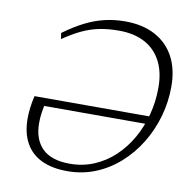

<svg xmlns="http://www.w3.org/2000/svg" viewBox="-79 -769 842 856"><g transform="rotate(10 342.0 -341.0)"><path d="M79 -294H615L604 -258.5H107.5L133.5 -276Q126.5 -250 123.2 -226Q120 -202 120 -180.5Q120 -105.5 161.2 -65Q202.5 -24.5 285.5 -24.5Q344 -24.5 394.8 -45.8Q445.5 -67 486.2 -105Q527 -143 556 -193.8Q585 -244.5 600.8 -303.8Q616.5 -363 616.5 -427Q616.5 -497 590.8 -546.2Q565 -595.5 516.8 -621.2Q468.5 -647 400 -647Q351.5 -647 311.5 -639Q271.5 -631 233.2 -613Q195 -595 151 -565L147 -592Q195.5 -627.5 239.2 -649.5Q283 -671.5 327.2 -682Q371.5 -692.5 420 -692.5Q499.5 -692.5 556 -662.2Q612.5 -632 642.5 -576Q672.5 -520 672.5 -441.5Q672.5 -371.5 653.5 -305.2Q634.5 -239 599.5 -182Q564.5 -125 516 -81.8Q467.5 -38.5 408 -14.2Q348.5 10 280.5 10Q211 10 163.2 -13Q115.5 -36 90.8 -81Q66 -126 66 -191.5Q66 -214.5 69.2 -240.2Q72.5 -266 79 -294Z"/></g></svg>

Font: Newsreader Light
Style: Italic
Weight: 300
Italic angle: -17°
Designer: Hugues Gentile
Foundry: Production Type
Version: Version 1.003